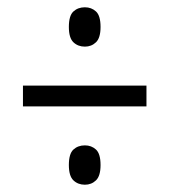

<svg xmlns="http://www.w3.org/2000/svg" viewBox="-20 -621 465 527"><path d="M213 -493Q194 -493 181.5 -505Q169 -517 169 -547Q169 -578 181.5 -589.5Q194 -601 213 -601Q231 -601 243.5 -589.5Q256 -578 256 -547Q256 -517 243.5 -505Q231 -493 213 -493ZM43 -329V-386H382V-329ZM213 -114Q194 -114 181.5 -126Q169 -138 169 -168Q169 -199 181.5 -210.5Q194 -222 213 -222Q231 -222 243.5 -210.5Q256 -199 256 -168Q256 -138 243.5 -126Q231 -114 213 -114Z"/></svg>

Font: Noto Serif Thai ExtraCondensed
Style: Regular
Weight: 400
Width: 2
Designer: Monotype Design Team
Foundry: Monotype Imaging Inc.
Version: Version 2.002; ttfautohint (v1.8.4.7-5d5b)